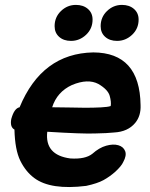

<svg xmlns="http://www.w3.org/2000/svg" viewBox="-20 -758 611 784"><path d="M332 1Q378 -9 402.5 -22.5Q427 -36 450 -56Q476 -80 483 -96Q498 -123 491 -141Q484 -159 463 -165Q442 -171 413.5 -163Q385 -155 357 -130Q328 -107 267 -111Q162 -125 173 -220Q317 -211 368 -213Q419 -214 446 -217Q502 -220 532 -256Q556 -285 554 -329Q551 -543 361 -544Q151 -540 60 -320Q38 -316 26 -272Q20 -239 39 -229Q41 -146 63 -101.5Q85 -57 120 -31Q187 19 332 1ZM193 -320Q213 -383 274 -411Q339 -438 382 -415Q421 -392 428 -366.5Q435 -341 432 -325Q421 -321 391.5 -319.5Q362 -318 327.5 -318Q293 -318 268 -319Q229 -319 193 -320ZM458 -591Q493 -591 519.5 -616Q546 -641 546 -678Q546 -705 527 -721.5Q508 -738 478 -738Q443 -738 417 -713Q391 -688 391 -651Q391 -624 409.5 -607.5Q428 -591 458 -591ZM270 -591Q305 -591 331.5 -616Q358 -641 358 -678Q358 -705 339 -721.5Q320 -738 290 -738Q255 -738 229 -713Q203 -688 203 -651Q203 -624 221.5 -607.5Q240 -591 270 -591Z"/></svg>

Font: Balsamiq Sans
Style: Bold Italic
Weight: 700
Italic angle: -12°
Designer: Michael Angeles
Foundry: Balsamiq SRL
Version: Version 1.020; ttfautohint (v1.8.4.7-5d5b);gftools[0.9.26]